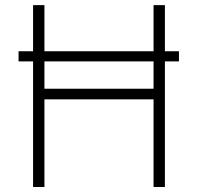

<svg xmlns="http://www.w3.org/2000/svg" viewBox="-20 -748 790 768"><path d="M695.8 -543V-502.4H54.2V-543ZM112.3 0V-727.5H157.7V-393.1H594.2V-727.5H639.6V0H594.2V-350.6H157.7V0Z"/></svg>

Font: Inter 16pt ExtraLight
Style: Regular
Weight: 250
Version: Version 4.001;git-66647c0bb